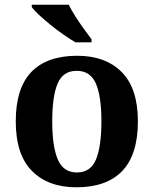

<svg xmlns="http://www.w3.org/2000/svg" viewBox="-20 -786 653 816"><path d="M304.6 10Q185 10 116 -59.3Q47 -128.7 47 -270.3Q47 -411 113.1 -480Q179.2 -549 308 -549Q428 -549 497 -480Q566 -411 566 -270.3Q566 -128.7 499.5 -59.3Q433 10 304.6 10ZM307 -53Q365 -53 388 -108.5Q411 -164 411 -270.5Q411 -377 387.5 -431Q364 -485 306 -485Q248 -485 225 -431.2Q202 -377.5 202 -270Q202 -164 225.5 -108.5Q249 -53 307 -53ZM301 -606Q277 -620 249 -639.5Q221 -659 194 -681Q167 -703 145.5 -723Q124 -743 115 -756V-766H272Q283 -744 300 -717Q317 -690 336 -664Q355 -638 369 -619V-606Z"/></svg>

Font: Noto Naskh Arabic UI
Style: Regular
Weight: 400
Designer: Monotype Design Team, David Williams, Mohamad Dakak and Nizar Qandah
Foundry: Monotype Imaging Inc.
Version: Version 2.014